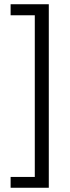

<svg xmlns="http://www.w3.org/2000/svg" viewBox="-20 -735 331 905"><path d="M30 150V99H144V-663H30V-715H210V150Z"/></svg>

Font: Mukta Vaani Light
Style: Regular
Weight: 300
Designer: Noopur Datye, Girish Dalvi, Yashodeep Gholap, Pallavi Karambelkar
Foundry: Ek Type
Version: Version 2.538;PS 1.000;hotconv 16.6.51;makeotf.lib2.5.65220;